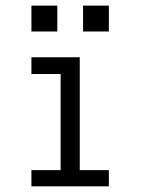

<svg xmlns="http://www.w3.org/2000/svg" viewBox="-20 -657 586 677"><path d="M363.8 0H90.8V-57.1H193.8V-396H90.8V-455.1H261.2V-57.1H363.8ZM363.8 -545.9H272.9V-637.2H363.8ZM182.1 -545.9H90.8V-637.2H182.1Z"/></svg>

Font: Anonymous Pro
Style: Regular
Weight: 400
Monospace: yes
Designer: Mark Simonson
Version: Version 1.002